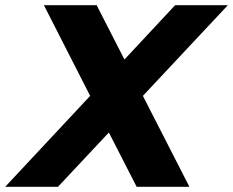

<svg xmlns="http://www.w3.org/2000/svg" viewBox="-45 -719 897 739"><path d="M302 -350 124 -699H327L434 -490L629 -699H832L505 -350L684 0H481L374 -209L178 0H-25Z"/></svg>

Font: Prompt
Style: Bold Italic
Weight: 700
Italic angle: -12°
Designer: Katatrad Team
Foundry: CadsonDemak
Version: Version 1.001